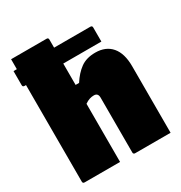

<svg xmlns="http://www.w3.org/2000/svg" viewBox="-175 -877 949 1004"><g transform="rotate(-30 300.0 -375.0)"><path d="M46 0Q35 0 35 -11V-594H26Q15 -594 15 -605V-690H35V-750H249Q260 -750 260 -739V-690H479Q490 -690 490 -679V-594H260V-465H281Q309 -509 344 -534.5Q379 -560 433 -560Q496 -560 530.5 -519.5Q565 -479 565 -402V0H351Q340 0 340 -11V-342Q340 -370 315 -370Q302 -370 289 -366Q276 -362 260 -351V0Z"/></g></svg>

Font: Recursive Mn Lnr St XBk
Style: Regular
Weight: 1000
Monospace: yes
Version: Version 1.079;hotconv 1.0.112;makeotfexe 2.5.65598; ttfautoh